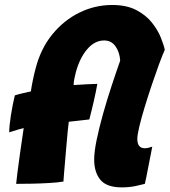

<svg xmlns="http://www.w3.org/2000/svg" viewBox="-20 -750 698 790"><path d="M46.5 6.5Q47 -1 51 -34Q55 -67 62 -116.2Q69 -165.5 77.5 -223Q68.5 -221 51.5 -216Q34.5 -211 18 -205.5Q18 -232 24.8 -275Q31.5 -318 41 -357.5Q51 -361 74 -366.5Q97 -372 107 -374Q109.5 -393 115.5 -421.8Q121.5 -450.5 127 -470Q148 -550.5 195.2 -608.5Q242.5 -666.5 306.5 -698Q370.5 -729.5 441.5 -729.5Q501 -729.5 541 -708.5Q581 -687.5 605.2 -656.8Q629.5 -626 641.8 -595.2Q654 -564.5 658 -545Q648.5 -524 634.5 -486Q620.5 -448 605 -402Q589.5 -356 575.8 -311Q562 -266 553.5 -230.5Q545 -195 545 -178.5Q545 -140 576 -140Q588 -140 606.5 -146.5Q604.5 -135 600.2 -113.8Q596 -92.5 591.2 -68.2Q586.5 -44 582.5 -23.5Q578.5 -3 576 6.5Q563.5 10 537.5 15.5Q511.5 21 481 21Q419 21 393.2 -10Q367.5 -41 367.5 -93.5Q367.5 -126 377.8 -175.2Q388 -224.5 404 -281.5Q420 -338.5 438.8 -395.5Q457.5 -452.5 474.5 -500.5Q472.5 -534.5 455.5 -559Q438.5 -583.5 408.5 -583.5Q369.5 -583.5 338.8 -547.5Q308 -511.5 292 -452.5Q289.5 -442.5 286.2 -427.2Q283 -412 283 -400Q306 -401.5 335.8 -403.2Q365.5 -405 380.5 -405Q375.5 -375.5 365.8 -333Q356 -290.5 347.5 -258.5Q339 -257.5 312 -254.5Q285 -251.5 263 -249Q261 -235.5 258.5 -209Q256 -182.5 253.2 -150.2Q250.5 -118 247.8 -87Q245 -56 243.2 -33.2Q241.5 -10.5 241 -3Q217.5 1 182.8 3Q148 5 111.5 5.8Q75 6.5 46.5 6.5Z"/></svg>

Font: Grandstander ExtraBold
Style: Italic
Weight: 800
Italic angle: -15°
Designer: Tyler Finck
Foundry: Etcetera Type Co
Version: Version 1.200; ttfautohint (v1.8.3)